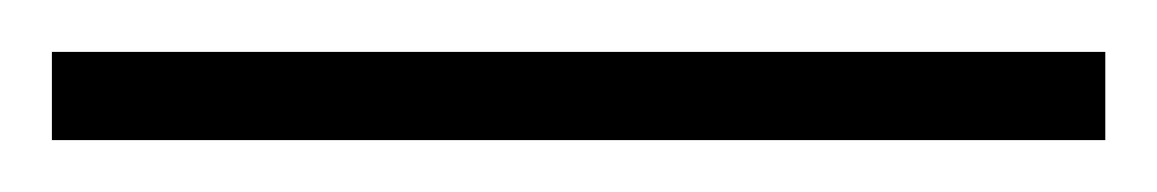

<svg xmlns="http://www.w3.org/2000/svg" viewBox="-24 -814 446 74"><path d="M402 -760H-4V-794H402Z"/></svg>

Font: Noto Sans Gujarati ExtraCondensed ExtraLight
Style: Regular
Weight: 200
Width: 2
Designer: Jelle Bosma - Monotype Design Team, Universal Thirst
Foundry: Monotype Imaging Inc.
Version: Version 2.106; ttfautohint (v1.8.4.7-5d5b)